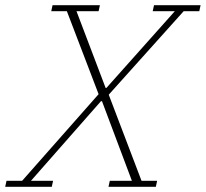

<svg xmlns="http://www.w3.org/2000/svg" viewBox="-68 -718 791 738"><path d="M-43 -23H17L311 -356L189 -675H129L134 -698H316L311 -675H226L338 -380H341L604 -675H519L524 -698H703L698 -675H638L350 -354L476 -23H536L531 0H349L354 -23H439L324 -329H320L51 -23H136L131 0H-48Z"/></svg>

Font: IBM Plex Serif ExtraLight
Style: Italic
Weight: 200
Italic angle: -14°
Designer: Mike Abbink, Paul van der Laan, Pieter van Rosmalen
Foundry: Bold Monday
Version: Version 2.5